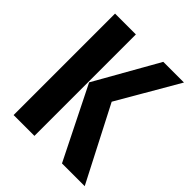

<svg xmlns="http://www.w3.org/2000/svg" viewBox="-194 -809 926 926"><g transform="rotate(45 269.0 -346.0)"><path d="M195 0H53V-692H195ZM342 -380 538 0H383L199 -369L382 -692H523Z"/></g></svg>

Font: Fira Sans Compressed SemiBold
Style: Regular
Weight: 600
Width: 1
Designer: bBox Type GmbH & Carrois Corporate GbR & Edenspiekermann AG
Foundry: bBox Type GmbH & Carrois Corporate GbR & Edenspiekermann AG
Version: Version 4.301